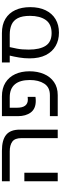

<svg xmlns="http://www.w3.org/2000/svg" viewBox="659 -1277 631 1989"><g transform="rotate(-90 974.5 -282.5)"><path d="M626 0H538.1V-376Q538.1 -444.3 501.5 -470.7Q464.8 -497.1 400.4 -497.1H91.3V-578.1H406.7Q518.6 -578.1 572.3 -534.2Q626 -490.2 626 -393.6ZM179.7 0H91.3V-345.7H179.7Z M983.4 0H765.6V-81.1H982.9Q1064.5 -81.1 1102.3 -139.4Q1140.1 -197.8 1140.1 -289.1Q1140.1 -391.1 1095.2 -444.1Q1050.3 -497.1 961.4 -497.1H853V-421.9Q853 -364.3 874.8 -336.9Q896.5 -309.6 936 -309.6Q942.9 -309.6 950.7 -310.3Q958.5 -311 965.8 -311.5V-230.5Q956.1 -229 944.8 -228.3Q933.6 -227.5 924.3 -227.5Q842.8 -227.5 804.2 -278.8Q765.6 -330.1 765.6 -414.1V-578.1H969.7Q1054.7 -578.1 1112.8 -541.7Q1170.9 -505.4 1200.7 -440.9Q1230.5 -376.5 1230.5 -292Q1230.5 -209.5 1202.4 -143.3Q1174.3 -77.1 1119.1 -38.6Q1064 0 983.4 0Z M1630.9 12.7Q1553.2 12.7 1493.2 -21.5Q1433.1 -55.7 1398.7 -123.3Q1364.3 -190.9 1364.3 -292Q1364.3 -347.2 1373.3 -400.6Q1382.3 -454.1 1393.1 -497.1H1321.8V-578.1H1626Q1714.4 -578.1 1774.2 -541.7Q1834 -505.4 1864.5 -439.5Q1895 -373.5 1895 -285.2Q1895 -191.9 1862.5 -125.2Q1830.1 -58.6 1770.8 -22.9Q1711.4 12.7 1630.9 12.7ZM1626 -63.5Q1719.2 -63.5 1762 -124Q1804.7 -184.6 1804.7 -287.1Q1804.7 -367.7 1780.8 -413.6Q1756.8 -459.5 1713.1 -478.3Q1669.4 -497.1 1610.4 -497.1H1481Q1475.1 -473.1 1465.1 -422.1Q1455.1 -371.1 1455.1 -300.8Q1455.1 -186 1494.9 -124.8Q1534.7 -63.5 1626 -63.5Z"/></g></svg>

Font: Lunasima
Style: Regular
Weight: 400
Designer: The DocRepair Project, Monotype Design Team
Foundry: Google
Version: Version 2.009